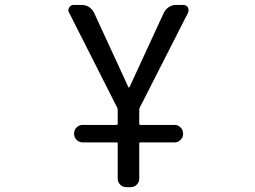

<svg xmlns="http://www.w3.org/2000/svg" viewBox="-20 -567 1040 783"><path d="M317.4 13.7Q302.7 13.7 292.5 3.4Q282.2 -6.8 282.2 -21.5V-23.4Q282.2 -37.1 292.5 -47.4Q302.7 -57.6 317.4 -57.6H456.1Q460 -57.6 460 -62.5V-119.1Q460 -124 458 -127.9L261.7 -515.6Q258.8 -520.5 258.8 -525.4Q258.8 -531.2 262.7 -537.1Q268.6 -546.9 280.3 -546.9H313.5Q330.1 -546.9 343.3 -538.1Q356.4 -529.3 363.3 -515.6L503.9 -210.9Q504.9 -210 505.9 -210Q506.8 -210 507.8 -210.9L648.4 -515.6Q655.3 -529.3 668.5 -538.1Q681.6 -546.9 698.2 -546.9H727.5Q740.2 -546.9 746.1 -537.1Q749 -531.2 749 -525.4Q749 -520.5 747.1 -515.6L549.8 -127.9Q547.9 -124 547.9 -119.1V-62.5Q547.9 -57.6 551.8 -57.6H692.4Q706.1 -57.6 716.3 -47.4Q726.6 -37.1 726.6 -23.4V-21.5Q726.6 -6.8 716.3 3.4Q706.1 13.7 692.4 13.7H551.8Q547.9 13.7 547.9 17.6V162.1Q547.9 175.8 537.6 186Q527.3 196.3 512.7 196.3H495.1Q480.5 196.3 470.2 186Q460 175.8 460 162.1V17.6Q460 13.7 456.1 13.7Z"/></svg>

Font: Rounded-L Mgen+ 2m regular
Style: Regular
Weight: 400
Designer: [Source Han Sans]
Ryoko NISHIZUKA  (kana & ideographs); Paul D. Hunt (Latin, Greek & Cyrillic); Wenlong ZHANG  (bopomofo
Version: Version 1.059.20150602